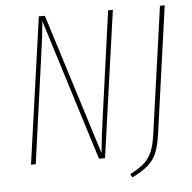

<svg xmlns="http://www.w3.org/2000/svg" viewBox="-54 -735 888 889"><g transform="rotate(-5 390.0 -290.5)"><path d="M407 0H379L173 -658Q169 -600 151 -476L85 0H63L159 -681H187L393 -25Q400 -103 415 -205L481 -681H503ZM661 -87Q653 -33 639.5 -1.5Q626 30 600 53Q574 76 525 100L517 84Q561 61 584 40Q607 19 619.5 -10.5Q632 -40 639 -90L722 -681H744Z"/></g></svg>

Font: Fira Sans Extra Condensed Thin
Style: Italic
Weight: 250
Width: 3
Italic angle: -8°
Designer: Carrois Corporate & Edenspiekermann AG
Foundry: Carrois Corporate GbR & Edenspiekermann AG
Version: Version 4.203